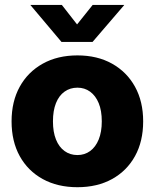

<svg xmlns="http://www.w3.org/2000/svg" viewBox="-20 -762 639 793"><path d="M299.8 11.2Q217.8 11.2 156.5 -22.5Q95.2 -56.2 61.5 -117.2Q27.8 -178.2 27.8 -260.7Q27.8 -342.8 61.5 -403.8Q95.2 -464.8 156.5 -499Q217.8 -533.2 299.8 -533.2Q381.8 -533.2 442.9 -499Q503.9 -464.8 537.6 -403.8Q571.3 -342.8 571.3 -260.7Q571.3 -178.2 537.6 -117.2Q503.9 -56.2 442.9 -22.5Q381.8 11.2 299.8 11.2ZM299.8 -121.6Q329.6 -121.6 352.3 -138.2Q375 -154.8 387.7 -186Q400.4 -217.3 400.4 -260.7Q400.4 -305.2 387.7 -335.9Q375 -366.7 352.3 -383.3Q329.6 -399.9 299.8 -399.9Q269.5 -399.9 246.6 -383.5Q223.6 -367.2 211.2 -336.2Q198.7 -305.2 198.7 -260.7Q198.7 -216.8 211.2 -185.8Q223.6 -154.8 246.6 -138.2Q269.5 -121.6 299.8 -121.6ZM235.4 -741.7 298.3 -661.1 362.8 -741.7H492.7V-740.7L362.3 -588.9H233.9L106 -740.7V-741.7Z"/></svg>

Font: Inter 28pt ExtraBold
Style: Regular
Weight: 800
Designer: Rasmus Andersson
Foundry: rsms
Version: Version 4.001;git-66647c0bb